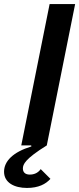

<svg xmlns="http://www.w3.org/2000/svg" viewBox="-78 -718 391 948"><path d="M69 144C46 144 35 132 35 114C35 94 45 67 153 0L293 -698H167L27 0H76L77 5C-14 33 -58 78 -58 130C-58 184 -7 210 55 210C112 210 148 191 171 165L123 117C109 137 89 144 69 144Z"/></svg>

Font: Braiins Sans SemiBold
Style: Italic
Weight: 600
Italic angle: -11.31°
Designer: Mike Abbink, Paul van der Laan, Pieter van Rosmalen, Jiri Chlebus, Lubos Buracinsky
Foundry: Bold Monday, Sudetype
Version: Version 1.000;hotconv 1.0.109;makeotfexe 2.5.65596